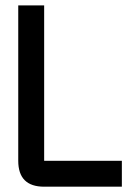

<svg xmlns="http://www.w3.org/2000/svg" viewBox="-20 -704 528 724"><path d="M48.8 -683.6H146.5V-97.7H439.5V0H146.5Q48.8 0 48.8 -97.7Z"/></svg>

Font: BabelStone Runic Norn
Style: Regular
Weight: 400
Designer: Andrew West
Foundry: BabelStone
Version: Version 3.002 March 14, 2022